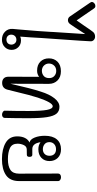

<svg xmlns="http://www.w3.org/2000/svg" viewBox="386 -1460 997 1967"><g transform="rotate(90 884.5 -476.5)"><path d="M412 -97Q412 -55 383 -26.5Q354 2 307 2Q257 2 225.5 -29.5Q194 -61 197 -108L203 -172Q222 -388 227 -488Q229 -516 229 -527Q242 -750 250 -851L179 -742Q165 -723 149 -698Q133 -674 108 -674Q83 -674 69 -695L-71 -900Q-79 -912 -79 -920Q-79 -932 -66.5 -943.5Q-54 -955 -38 -955Q-29 -955 -23 -951.5Q-17 -948 -11 -939L110 -763L164 -840Q210 -909 228 -931Q245 -952 277 -952Q296 -952 310.5 -939Q325 -926 324 -905L318 -801Q300 -540 300 -540Q294 -473 290 -398Q285 -296 276 -185Q292 -193 314 -193Q358 -193 385 -165Q412 -137 412 -97ZM358 -95Q358 -115 344.5 -130.5Q331 -146 309 -146Q285 -146 270.5 -131Q256 -116 256 -93Q256 -71 270 -57.5Q284 -44 306 -44Q330 -44 344 -58Q358 -72 358 -95Z M1112 -267Q1112 -134 1109 -26Q1109 -14 1099.5 -6.5Q1090 1 1076 1Q1061 1 1048 -7Q1035 -15 1035 -27Q1038 -132 1038 -267Q1038 -398 1027 -458Q1016 -518 989 -518Q952 -518 901 -365Q874 -280 845 -156L820 -56Q806 0 750 0Q721 0 704 -16.5Q687 -33 687 -65L688 -379Q662 -358 625 -358Q566 -358 532.5 -391.5Q499 -425 499 -479Q499 -533 533.5 -567.5Q568 -602 631 -602Q691 -602 725.5 -567Q760 -532 760 -479L759 -85Q784 -193 803.5 -270Q823 -347 840 -397Q867 -484 907.5 -535.5Q948 -587 995 -587Q1040 -587 1065 -557.5Q1090 -528 1101 -459.5Q1112 -391 1112 -267ZM701 -482Q701 -515 679.5 -534.5Q658 -554 628 -554Q593 -554 572.5 -532Q552 -510 552 -479Q552 -450 572 -429Q592 -408 625 -407Q656 -407 678.5 -425.5Q701 -444 701 -482Z M1756 -575V-174Q1756 -81 1695.5 -39.5Q1635 2 1531 2Q1428 2 1363 -36.5Q1298 -75 1298 -155Q1298 -201 1314.5 -234Q1331 -267 1361 -280Q1328 -288 1310 -333.5Q1292 -379 1292 -437Q1292 -517 1328.5 -560Q1365 -603 1430 -603Q1486 -603 1518.5 -570Q1551 -537 1551 -485Q1551 -434 1518.5 -402.5Q1486 -371 1430 -371Q1387 -371 1358 -393Q1370 -309 1428 -309H1487Q1508 -309 1508 -280Q1508 -253 1487 -253Q1450 -253 1430 -252Q1401 -251 1387 -221Q1373 -191 1373 -158Q1373 -101 1417.5 -80Q1462 -59 1532 -59Q1604 -59 1642 -85Q1680 -111 1680 -173L1679 -574Q1679 -587 1689.5 -595Q1700 -603 1716 -603Q1733 -603 1744.5 -594.5Q1756 -586 1756 -575ZM1357 -484Q1357 -452 1378.5 -434.5Q1400 -417 1430 -417Q1460 -417 1478.5 -435.5Q1497 -454 1497 -485Q1497 -516 1479.5 -534Q1462 -552 1430 -552Q1398 -552 1377.5 -533Q1357 -514 1357 -484Z"/></g></svg>

Font: Mali
Style: Regular
Weight: 400
Version: Version 1.000; ttfautohint (v1.6)